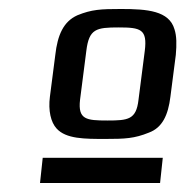

<svg xmlns="http://www.w3.org/2000/svg" viewBox="-20 -680 412 427"><path d="M371 -558C373 -581 373 -600 368 -615C356 -656 308 -660 249 -660C204 -660 184 -659 152 -646C121 -632 108 -602 103 -558L91 -465C87 -434 93 -408 106 -394C127 -371 168 -371 214 -371C258 -371 279 -372 311 -385C341 -396 354 -424 359 -465ZM219 -412C172 -412 153 -414 158 -458L172 -567C178 -616 194 -619 244 -619C293 -619 308 -615 302 -567L288 -458C283 -414 265 -412 219 -412ZM69 -273H336L342 -329H75Z"/></svg>

Font: Gamestation Text
Style: Italic
Weight: 400
Designer: Jonas Hecksher
Foundry: Jonas Hecksher, Playtypeª, e-types AS
Version: Version 1.003